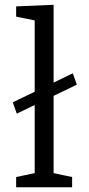

<svg xmlns="http://www.w3.org/2000/svg" viewBox="-20 -792 375 812"><path d="M51 -311.3 34 -359.3 288 -482 305 -434ZM206.7 -51.3 198 -61.7 285 -43.3V0H48.3V-43.3L135.3 -61.7L126.7 -51.3V-713L134.7 -704L48.3 -721.7V-765L206.7 -771.7Z"/></svg>

Font: Bitter Thin
Style: Regular
Weight: 100
Designer: Sol Matas, and Bitter project Authors
Foundry: Sol Matas
Version: Version 2.002